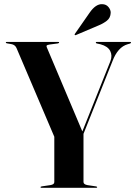

<svg xmlns="http://www.w3.org/2000/svg" viewBox="-20 -901 650 921"><path d="M446 -3.5Q446 0 441 0H179.5Q174.5 0 174.5 -3Q174.5 -6 180.5 -7L221.5 -13Q240.5 -16 240.5 -27.5V-245L59 -671Q52 -686.5 34 -689.5L14 -693Q8 -694 8 -697Q8 -700 13 -700H258Q263.5 -700 263.5 -697.5Q263.5 -693.5 256.5 -692.5L218.5 -687.5Q206 -685.5 204 -682.8Q202 -680 204.5 -674L375 -270.5L509.5 -607.5Q520 -634.5 508.5 -656.8Q497 -679 462.5 -688.5L444.5 -692.5Q439.5 -694 439.5 -696.5Q439.5 -700 444 -700H604Q608.5 -700 608.5 -697Q608.5 -694 603.5 -692L593 -689Q545 -675.5 519.5 -607.5L380.5 -259V-28Q380.5 -16.5 399.5 -13L439.5 -7Q446 -6 446 -3.5ZM409.5 -839.5Q439 -882.5 470.5 -881Q489.5 -880.5 500.5 -867Q511.5 -853.5 511 -839.5Q510 -815 492.5 -801.5Q475 -788 454 -779.5L344.5 -733Q340 -731 338.5 -733.5Q337 -735.5 339.5 -739Z"/></svg>

Font: Fraunces 144pt S000 SemiBold
Style: Regular
Weight: 600
Version: Version 1.000; ttfautohint (v1.8.3)